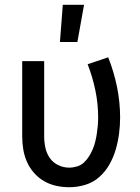

<svg xmlns="http://www.w3.org/2000/svg" viewBox="-20 -776 588 804"><path d="M270 8Q242 8 215 2Q188 -4 164.5 -17.5Q141 -31 122.5 -52Q104 -73 93 -98Q82 -123 77.5 -150Q73 -177 73 -205V-520H165V-205Q165 -181 170 -157.5Q175 -134 188.5 -114.5Q202 -95 224 -84.5Q246 -74 269 -74Q286 -74 302.5 -79Q319 -84 331.5 -95.5Q344 -107 353 -121.5Q362 -136 368.5 -151.5Q375 -167 379 -183.5Q383 -200 385.5 -216.5Q388 -233 389.5 -250Q391 -267 391 -284Q391 -341 379.5 -397Q368 -453 347 -507L433 -536Q457 -476 470 -412Q483 -348 483 -284Q483 -250 478.5 -216Q474 -182 464.5 -149.5Q455 -117 438 -87Q421 -57 395.5 -34.5Q370 -12 337 -2Q304 8 270 8ZM231 -600 243 -756H332L304 -600Z"/></svg>

Font: Iosevka Semi-Condensed Medium
Style: Regular
Weight: 500
Monospace: yes
Designer: Belleve Invis
Foundry: Belleve Invis
Version: Version 27.3.5